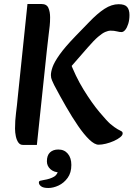

<svg xmlns="http://www.w3.org/2000/svg" viewBox="-20 -715 666 958"><path d="M472 7Q452 7 425.5 -18.5Q399 -44 369.5 -87Q340 -130 309.5 -183Q279 -236 250 -291Q245 -302 239.5 -314Q234 -326 234 -340Q234 -357 242.5 -381Q251 -405 277 -442Q303 -479 357 -535L424 -604Q466 -648 501.5 -671Q537 -694 572 -694Q603 -694 614.5 -680Q626 -666 626 -640Q626 -616 620 -596.5Q614 -577 605 -566Q596 -555 586 -555Q576 -555 563 -558.5Q550 -562 532 -562Q520 -562 505 -555.5Q490 -549 469 -531Q448 -513 416 -476L307 -351L325 -418Q356 -334 397.5 -267Q439 -200 476 -156Q513 -112 530 -97Q553 -78 566.5 -70.5Q580 -63 586 -60Q592 -57 592 -49Q592 -40 579.5 -30Q567 -20 548 -11.5Q529 -3 508.5 2Q488 7 472 7ZM94 8Q80 8 71.5 -4Q63 -16 59 -35Q55 -54 55 -73Q55 -114 60 -152Q65 -190 69 -234L117 -695H187Q213 -695 221.5 -675.5Q230 -656 230 -629Q230 -605 228 -586Q226 -567 222.5 -540Q219 -513 214 -466L164 8ZM174 196Q174 189 180 187Q186 185 199 183Q231 178 250.5 166Q270 154 274 120L277 145Q249 145 231.5 129Q214 113 214 90Q214 60 229.5 45.5Q245 31 271 31Q301 31 318.5 52Q336 73 336 108Q336 147 317.5 172.5Q299 198 272.5 210.5Q246 223 221 223Q196 223 185 214.5Q174 206 174 196Z"/></svg>

Font: Alkatra
Style: Regular
Weight: 400
Designer: Suman Bhandary
Version: Version 1.100;gftools[0.9.22]